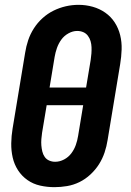

<svg xmlns="http://www.w3.org/2000/svg" viewBox="-20 -766 540 794"><path d="M205 8Q175 8 146 1.5Q117 -5 93.5 -21.5Q70 -38 54.5 -62Q39 -86 32.5 -114.5Q26 -143 26.5 -173.5Q27 -204 32 -234L84 -548Q88 -574 96.5 -599.5Q105 -625 120 -648.5Q135 -672 156 -691Q177 -710 201.5 -722Q226 -734 252 -740Q278 -746 305 -746Q335 -746 363.5 -738Q392 -730 415.5 -713.5Q439 -697 454.5 -673Q470 -649 477 -620.5Q484 -592 483 -561.5Q482 -531 477 -501L425 -187Q421 -161 412.5 -135.5Q404 -110 389.5 -87Q375 -64 354 -44.5Q333 -25 308.5 -13Q284 -1 257.5 3.5Q231 8 205 8ZM185 -404H336L355 -518Q357 -531 358 -544.5Q359 -558 358.5 -571Q358 -584 354.5 -596Q351 -608 343.5 -618Q336 -628 324.5 -633Q313 -638 299 -638Q281 -638 263 -628Q245 -618 233.5 -602Q222 -586 215.5 -567.5Q209 -549 206 -531ZM208 -97Q227 -97 245 -106.5Q263 -116 275 -132Q287 -148 293.5 -166.5Q300 -185 303 -204L324 -331H173L154 -217Q152 -204 151 -190.5Q150 -177 151 -164.5Q152 -152 155 -139.5Q158 -127 165 -117Q172 -107 183.5 -102Q195 -97 208 -97Z"/></svg>

Font: Iosevka Curly XBdObl
Style: Regular
Weight: 800
Italic angle: -9°
Monospace: yes
Designer: Belleve Invis
Foundry: Belleve Invis
Version: Version 11.1.0; ttfautohint (v1.8.3)